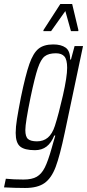

<svg xmlns="http://www.w3.org/2000/svg" viewBox="-65 -739 433 955"><path d="M-45 193 -36 150Q2 154 52 154Q94 154 118 140Q142 126 158 94Q174 62 192 -2L201 -34Q203 -41 205.5 -49Q208 -57 210 -65H205Q190 -28 166.5 -10Q143 8 109 8Q57 8 35 -10.5Q13 -29 13 -78Q13 -107 19.5 -147.5Q26 -188 39 -255Q62 -366 81 -420.5Q100 -475 126.5 -496.5Q153 -518 200 -518Q239 -518 261.5 -502Q284 -486 284 -443H288L306 -510H348L257 -79Q233 35 212 91Q191 147 156.5 171.5Q122 196 60 196Q11 196 -45 193ZM208 -113Q227 -172 248 -264.5Q269 -357 269 -402Q269 -442 255.5 -458Q242 -474 213 -474Q177 -474 157.5 -459Q138 -444 123 -399.5Q108 -355 87 -255Q61 -128 61 -92Q61 -59 74.5 -47.5Q88 -36 119 -36Q151 -36 173 -54.5Q195 -73 208 -113ZM151 -584V-589L235 -719H294L325 -589L324 -584H288L260 -684L189 -584Z"/></svg>

Font: Saira Ultra Condensed Light
Style: Italic
Weight: 300
Width: 1
Italic angle: -12°
Designer: Hector Gatti with collaboration of the Omnibus-Type team
Foundry: Omnibus-Type
Version: Version 1.001; ttfautohint (v1.8)